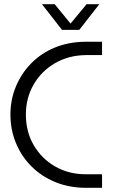

<svg xmlns="http://www.w3.org/2000/svg" viewBox="-20 -900 578 920"><path d="M388 0Q308 -1 242.5 -28.5Q177 -56 129.5 -104Q82 -152 56 -215.5Q30 -279 30 -351Q30 -422 56 -485Q82 -548 129.5 -596.5Q177 -645 242.5 -672Q308 -699 388 -700H469V-636H391Q309 -635 244 -597.5Q179 -560 141.5 -495.5Q104 -431 104 -351Q104 -269 141.5 -204.5Q179 -140 244 -102.5Q309 -65 391 -65H469V0ZM277 -757 181 -880H242L318 -787L395 -880H456L360 -757Z"/></svg>

Font: MuseoModerno Light
Style: Regular
Weight: 300
Designer: Pablo Cosgaya, Héctor Gatti, Marcela Romero, and the Authors of The MuseoModerno Project.
Foundry: Omnibus-Type Team
Version: Version 1.001